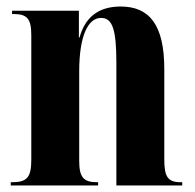

<svg xmlns="http://www.w3.org/2000/svg" viewBox="-20 -569 599 589"><path d="M13 0H281V-10H278C236 -10 223 -25 223 -76V-350C223 -459 250 -514 290 -514C325 -514 337 -479 337 -376V0H539V-10H535C495 -10 484 -26 484 -80V-357C484 -492 439 -549 350 -549C278 -549 240 -512 224 -454H222V-536H17V-526H21C63 -526 76 -512 76 -461V-79C76 -25 63 -10 17 -10H13Z"/></svg>

Font: Noto Serif Display Condensed Extra
Style: Regular
Weight: 800
Width: 3
Designer: Monotype Design Team
Foundry: Monotype Imaging Inc.
Version: Version 1.900